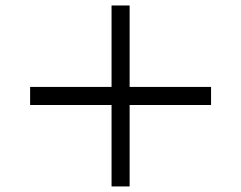

<svg xmlns="http://www.w3.org/2000/svg" viewBox="-20 -730 880 700"><path d="M386.7 -710H452.6V-413.1H749.5V-347.2H452.6V-50.3H386.7V-347.2H89.8V-413.1H386.7Z"/></svg>

Font: BIZ UDPGothic
Style: Regular
Weight: 400
Designer: TypeBank Co., Ltd.
Foundry: Morisawa Inc.
Version: Version 1.051